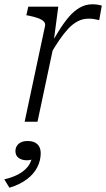

<svg xmlns="http://www.w3.org/2000/svg" viewBox="-53 -568 495 896"><path d="M62 0H122L201 -372L197 -370L219 -537H79L70 -497L81 -495Q106 -490 124 -483.5Q142 -477 151 -468Q160 -459 157 -446ZM422 -542Q419 -543 407 -545.5Q395 -548 378 -548Q346 -548 318.5 -532Q291 -516 267 -487.5Q243 -459 219 -420Q195 -381 168 -335L180 -311Q202 -349 223 -380Q244 -411 265 -433.5Q286 -456 309.5 -468.5Q333 -481 361 -481Q377 -481 388.5 -478.5Q400 -476 410 -474ZM-9 308 -33 269Q5 260 31.5 246Q58 232 74.5 212.5Q91 193 96 167Q97 163 100 161.5Q103 160 106 161Q109 162 111 166Q105 173 95 176.5Q85 180 73 180Q49 180 34 169Q19 158 19 137Q19 117 33.5 103.5Q48 90 76 90Q106 90 121.5 105Q137 120 137 147Q137 181 121 212.5Q105 244 72.5 268.5Q40 293 -9 308Z"/></svg>

Font: Roboto Serif ExtraLight
Style: Italic
Weight: 250
Italic angle: -10°
Designer: Greg Gazdowicz
Foundry: Commercial Type
Version: Version 1.008